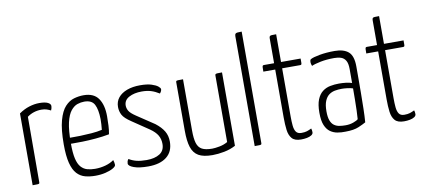

<svg xmlns="http://www.w3.org/2000/svg" viewBox="-68 -976 2712 1227"><g transform="rotate(-10 1287.5 -362.5)"><path d="M59 0V-466Q92 -489 126 -499.5Q160 -510 192 -510Q228 -510 246.5 -501Q265 -492 265 -478Q265 -472 263 -464Q261 -456 258 -450Q247 -456 232 -461Q217 -466 198 -466Q172 -466 148.5 -458.5Q125 -451 105 -436L104 -12Q104 -6 102 -3.5Q100 -1 90.5 -0.5Q81 0 59 0Z M465 10Q430 10 399.5 2Q369 -6 346.5 -30Q324 -54 312 -100.5Q300 -147 300 -222Q300 -319 316 -377Q332 -435 358.5 -463.5Q385 -492 416.5 -501Q448 -510 479 -510Q545 -510 574.5 -467.5Q604 -425 604 -352Q604 -322 602.5 -291.5Q601 -261 596 -236Q554 -228 508 -224Q462 -220 421.5 -219Q381 -218 355.5 -218.5Q330 -219 330 -219V-258Q330 -258 354 -257.5Q378 -257 413.5 -258Q449 -259 487.5 -262Q526 -265 556 -272Q558 -291 559 -308Q560 -325 560 -341Q559 -403 542 -436Q525 -469 476 -469Q454 -469 431.5 -461.5Q409 -454 389 -429.5Q369 -405 357.5 -355.5Q346 -306 346 -221Q346 -159 354.5 -122Q363 -85 380 -66Q397 -47 420 -40.5Q443 -34 471 -34Q506 -34 538.5 -43Q571 -52 594 -69Q597 -61 598.5 -52Q600 -43 600 -37Q600 -27 581 -16Q562 -5 531.5 2.5Q501 10 465 10Z M808 10Q749 10 715 -2.5Q681 -15 681 -31Q681 -37 683 -44.5Q685 -52 691 -59Q714 -45 740.5 -38.5Q767 -32 805 -32Q858 -32 890 -52.5Q922 -73 922 -116Q922 -148 907.5 -172.5Q893 -197 860 -220L752 -293Q708 -322 695.5 -346Q683 -370 683 -398Q683 -433 703.5 -458Q724 -483 760.5 -496.5Q797 -510 845 -510Q891 -510 919 -501Q947 -492 960.5 -481Q974 -470 974 -462Q974 -450 962 -436Q935 -453 909 -461Q883 -469 849 -469Q800 -469 766.5 -451Q733 -433 733 -398Q733 -380 743 -363Q753 -346 786 -324L900 -248Q936 -220 953.5 -190.5Q971 -161 971 -123Q971 -58 928 -24Q885 10 808 10Z M1225 10Q1166 10 1134.5 -8.5Q1103 -27 1090 -67Q1077 -107 1077 -174V-488Q1077 -494 1079 -496.5Q1081 -499 1090.5 -499.5Q1100 -500 1123 -500V-167Q1123 -115 1132 -85.5Q1141 -56 1164 -43.5Q1187 -31 1230 -31Q1248 -31 1277.5 -36.5Q1307 -42 1331 -56V-488Q1331 -494 1334 -496.5Q1337 -499 1346.5 -499.5Q1356 -500 1376 -500V-24Q1343 -6 1302 2Q1261 10 1225 10Z M1500 0V-712Q1500 -724 1504 -728.5Q1508 -733 1518 -734Q1528 -735 1545 -735V-12Q1545 -6 1543 -3.5Q1541 -1 1532 -0.5Q1523 0 1500 0Z M1800 10Q1759 10 1741 -10.5Q1723 -31 1718.5 -66.5Q1714 -102 1714 -148V-459H1637Q1637 -478 1637.5 -486.5Q1638 -495 1640.5 -497.5Q1643 -500 1648 -500H1714V-660Q1714 -671 1717.5 -675Q1721 -679 1730.5 -679.5Q1740 -680 1759 -680V-500H1886Q1886 -482 1886 -473Q1886 -464 1883.5 -461.5Q1881 -459 1876 -459H1759V-146Q1759 -114 1761.5 -87.5Q1764 -61 1774.5 -46Q1785 -31 1809 -31Q1831 -31 1845 -35.5Q1859 -40 1875 -48Q1877 -42 1878 -36.5Q1879 -31 1879 -23Q1879 -12 1867.5 -4.5Q1856 3 1838 6.5Q1820 10 1800 10Z M2088 10Q2061 11 2035.5 6.5Q2010 2 1989.5 -12.5Q1969 -27 1956.5 -56.5Q1944 -86 1944 -138Q1944 -191 1957 -223Q1970 -255 1992 -272Q2014 -289 2042 -294.5Q2070 -300 2099 -300Q2121 -300 2143.5 -297.5Q2166 -295 2183 -289Q2183 -289 2183 -306Q2183 -323 2183 -344.5Q2183 -366 2183 -380Q2183 -416 2172 -434.5Q2161 -453 2142 -459.5Q2123 -466 2098 -466Q2048 -466 2008.5 -458Q1969 -450 1950 -441Q1947 -448 1945.5 -454.5Q1944 -461 1944 -467Q1944 -473 1945.5 -478Q1947 -483 1951 -485Q1966 -494 2010 -502Q2054 -510 2108 -510Q2167 -510 2197.5 -483.5Q2228 -457 2228 -389V-327Q2228 -270 2227.5 -216Q2227 -162 2226 -114Q2225 -66 2222 -27Q2207 -18 2174.5 -4Q2142 10 2088 10ZM2096 -30Q2123 -30 2146.5 -38.5Q2170 -47 2178 -55Q2180 -78 2181 -111.5Q2182 -145 2182.5 -182.5Q2183 -220 2183 -254Q2168 -259 2147.5 -261.5Q2127 -264 2111 -264Q2088 -264 2066.5 -260Q2045 -256 2028 -243.5Q2011 -231 2000.5 -206Q1990 -181 1990 -139Q1990 -101 1998.5 -79Q2007 -57 2022 -46.5Q2037 -36 2056 -33Q2075 -30 2096 -30Z M2468 10Q2427 10 2409 -10.5Q2391 -31 2386.5 -66.5Q2382 -102 2382 -148V-459H2305Q2305 -478 2305.5 -486.5Q2306 -495 2308.5 -497.5Q2311 -500 2316 -500H2382V-660Q2382 -671 2385.5 -675Q2389 -679 2398.5 -679.5Q2408 -680 2427 -680V-500H2554Q2554 -482 2554 -473Q2554 -464 2551.5 -461.5Q2549 -459 2544 -459H2427V-146Q2427 -114 2429.5 -87.5Q2432 -61 2442.5 -46Q2453 -31 2477 -31Q2499 -31 2513 -35.5Q2527 -40 2543 -48Q2545 -42 2546 -36.5Q2547 -31 2547 -23Q2547 -12 2535.5 -4.5Q2524 3 2506 6.5Q2488 10 2468 10Z"/></g></svg>

Font: Yanone Kaffeesatz Light
Style: Regular
Weight: 300
Designer: Yanone (Cyrillic: Daniel Pouzeot, Huerta Tipografica, and Cyreal)
Foundry: Yanone
Version: Version 2.003